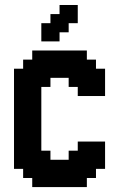

<svg xmlns="http://www.w3.org/2000/svg" viewBox="-20 -761 484 781"><path d="M296.3 -740.7V-666.7H259.3V-629.6H222.2V-592.6H148.1V-666.7H185.2V-703.7H222.2V-740.7ZM259.3 -148.1H296.3V-185.2H407.4V-74.1H370.4V-37H333.3V0H111.1V-37H74.1V-74.1H37V-481.5H74.1V-518.5H111.1V-555.6H333.3V-518.5H370.4V-481.5H407.4V-370.4H296.3V-407.4H259.3V-444.4H185.2V-407.4H148.1V-148.1H185.2V-111.1H259.3Z"/></svg>

Font: Jersey 15
Style: Regular
Weight: 400
Designer: Sarah Cadigan-Fried
Version: Version 1.001; ttfautohint (v1.8.4.7-5d5b)